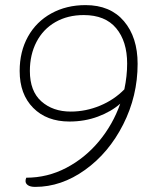

<svg xmlns="http://www.w3.org/2000/svg" viewBox="-20 -720 617 752"><path d="M519 -470Q519 -344 462.5 -232.5Q406 -121 313 -54.5Q220 12 118 12Q99 12 89.5 5.5Q80 -1 80 -11Q80 -18 83 -24Q166 -24 239.5 -62.5Q313 -101 367.5 -166.5Q422 -232 451 -314Q416 -283 364 -263.5Q312 -244 252 -244Q163 -244 110 -297.5Q57 -351 57 -442Q57 -518 89.5 -576.5Q122 -635 181 -667.5Q240 -700 315 -700Q412 -700 465.5 -637Q519 -574 519 -470ZM467 -370Q478 -422 478 -471Q478 -558 435 -609.5Q392 -661 308 -661Q245 -661 197 -633.5Q149 -606 123 -556Q97 -506 97 -442Q97 -363 142 -323Q187 -283 257 -283Q316 -283 371.5 -306Q427 -329 467 -370Z"/></svg>

Font: Krub ExtraLight
Style: Italic
Weight: 275
Italic angle: -8°
Designer: Ekaluck Peanpanawate
Foundry: Cadson Demak Co.,Ltd.
Version: Version 1.000; ttfautohint (v1.6)